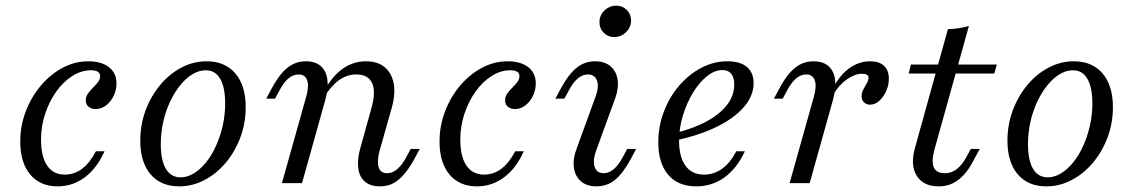

<svg xmlns="http://www.w3.org/2000/svg" viewBox="-20 -640 3962 671"><path d="M181.5 11.3Q120.2 11.3 85.5 -30.2Q50.8 -71.8 50.8 -145.2Q50.8 -200.8 70.2 -251.2Q89.5 -301.6 123 -341.1Q156.5 -380.6 199.2 -403.2Q241.9 -425.8 288.7 -425.8Q334.7 -425.8 360.9 -405.2Q387.1 -384.7 387.1 -348.4Q387.1 -325 377 -304.4Q366.9 -283.9 350.4 -271.4Q333.9 -258.9 314.5 -258.9Q299.2 -258.9 289.5 -266.9Q279.8 -275 279.8 -288.7Q279.8 -302.4 287.5 -313.3Q295.2 -324.2 305.2 -333.9Q315.3 -343.5 322.6 -353.2Q329.8 -362.9 329.8 -374.2Q329.8 -394.4 297.6 -394.4Q264.5 -394.4 233.1 -374.6Q201.6 -354.8 177 -320.6Q152.4 -286.3 137.9 -242.7Q123.4 -199.2 123.4 -152.4Q123.4 -92.7 144.8 -61.3Q166.1 -29.8 206.5 -29.8Q239.5 -29.8 266.5 -50Q293.5 -70.2 315.3 -111.3H345.2Q318.5 -51.6 276.2 -20.2Q233.9 11.3 181.5 11.3Z M606.5 11.3Q541.9 11.3 506 -31Q470.2 -73.4 470.2 -148.4Q470.2 -204 488.7 -254Q507.3 -304 539.5 -342.7Q571.8 -381.5 613.7 -403.6Q655.6 -425.8 702.4 -425.8Q766.1 -425.8 802.4 -383.5Q838.7 -341.1 838.7 -265.3Q838.7 -209.7 820.2 -160.1Q801.6 -110.5 769.4 -71.8Q737.1 -33.1 694.8 -10.9Q652.4 11.3 606.5 11.3ZM611.3 -20.2Q634.7 -20.2 657.7 -34.3Q680.6 -48.4 700.4 -73Q720.2 -97.6 735.1 -130.6Q750 -163.7 758.5 -201.2Q766.9 -238.7 766.9 -278.2Q766.9 -334.7 749.6 -364.5Q732.3 -394.4 699.2 -394.4Q675 -394.4 652 -380.2Q629 -366.1 609.3 -341.5Q589.5 -316.9 574.2 -284.3Q558.9 -251.6 550.4 -213.7Q541.9 -175.8 541.9 -136.3Q541.9 -79.8 559.7 -50Q577.4 -20.2 611.3 -20.2Z M1308.1 11.3Q1274.2 11.3 1254.8 -5.6Q1235.5 -22.6 1231.9 -53.2Q1228.2 -83.9 1239.5 -123.4L1277.4 -259.7Q1294.4 -318.5 1280.6 -349.2Q1266.9 -379.8 1225 -379.8Q1192.7 -379.8 1164.5 -359.7Q1136.3 -339.5 1112.1 -299.2V-320.2Q1140.3 -373.4 1177.4 -399.6Q1214.5 -425.8 1258.9 -425.8Q1319.4 -425.8 1344.4 -381Q1369.4 -336.3 1349.2 -263.7L1306.5 -112.9Q1296.8 -76.6 1303.2 -55.6Q1309.7 -34.7 1333.1 -34.7Q1351.6 -34.7 1368.1 -48.8Q1384.7 -62.9 1399.2 -89.5L1415.3 -119.4H1446.8L1428.2 -84.7Q1412.1 -54.8 1394 -33.1Q1375.8 -11.3 1355.2 0Q1334.7 11.3 1308.1 11.3ZM965.3 0 1050 -301.6Q1060.5 -337.9 1053.6 -358.9Q1046.8 -379.8 1023.4 -379.8Q1004.8 -379.8 988.3 -366.1Q971.8 -352.4 957.3 -325L941.1 -295.2H910.5L929 -329.8Q945.2 -360.5 962.9 -381.9Q980.6 -403.2 1001.6 -414.5Q1022.6 -425.8 1048.4 -425.8Q1082.3 -425.8 1101.2 -408.9Q1120.2 -391.9 1124.2 -361.7Q1128.2 -331.5 1116.9 -291.1L1035.5 0Z M1646.8 11.3Q1585.5 11.3 1550.8 -30.2Q1516.1 -71.8 1516.1 -145.2Q1516.1 -200.8 1535.5 -251.2Q1554.8 -301.6 1588.3 -341.1Q1621.8 -380.6 1664.5 -403.2Q1707.3 -425.8 1754 -425.8Q1800 -425.8 1826.2 -405.2Q1852.4 -384.7 1852.4 -348.4Q1852.4 -325 1842.3 -304.4Q1832.3 -283.9 1815.7 -271.4Q1799.2 -258.9 1779.8 -258.9Q1764.5 -258.9 1754.8 -266.9Q1745.2 -275 1745.2 -288.7Q1745.2 -302.4 1752.8 -313.3Q1760.5 -324.2 1770.6 -333.9Q1780.6 -343.5 1787.9 -353.2Q1795.2 -362.9 1795.2 -374.2Q1795.2 -394.4 1762.9 -394.4Q1729.8 -394.4 1698.4 -374.6Q1666.9 -354.8 1642.3 -320.6Q1617.7 -286.3 1603.2 -242.7Q1588.7 -199.2 1588.7 -152.4Q1588.7 -92.7 1610.1 -61.3Q1631.5 -29.8 1671.8 -29.8Q1704.8 -29.8 1731.9 -50Q1758.9 -70.2 1780.6 -111.3H1810.5Q1783.9 -51.6 1741.5 -20.2Q1699.2 11.3 1646.8 11.3Z M2064.5 11.3Q2030.6 11.3 2010.1 -6.5Q1989.5 -24.2 1985.5 -55.2Q1981.5 -86.3 1996.8 -125L2060.5 -300Q2074.2 -335.5 2066.5 -357.7Q2058.9 -379.8 2034.7 -379.8Q2016.1 -379.8 1999.6 -366.1Q1983.1 -352.4 1968.5 -325L1952.4 -295.2H1921L1939.5 -329.8Q1966.9 -380.6 1995.2 -403.2Q2023.4 -425.8 2059.7 -425.8Q2093.5 -425.8 2114.1 -408.1Q2134.7 -390.3 2138.7 -359.3Q2142.7 -328.2 2127.4 -289.5L2063.7 -114.5Q2050.8 -79 2058.1 -56.9Q2065.3 -34.7 2089.5 -34.7Q2126.6 -34.7 2155.6 -89.5L2171.8 -119.4H2203.2L2184.7 -84.7Q2156.5 -33.1 2128.6 -10.9Q2100.8 11.3 2064.5 11.3ZM2126.6 -510.5Q2104.8 -510.5 2089.9 -525.4Q2075 -540.3 2075 -562.9Q2075 -586.3 2092.3 -603.2Q2109.7 -620.2 2133.9 -620.2Q2155.6 -620.2 2170.6 -605.2Q2185.5 -590.3 2185.5 -568.5Q2185.5 -545.2 2168.1 -527.8Q2150.8 -510.5 2126.6 -510.5Z M2413.7 11.3Q2350 11.3 2315.3 -29Q2280.6 -69.4 2280.6 -142.7Q2280.6 -198.4 2300 -249.6Q2319.4 -300.8 2353.2 -340.3Q2387.1 -379.8 2430.6 -402.8Q2474.2 -425.8 2521.8 -425.8Q2566.9 -425.8 2590.3 -406Q2613.7 -386.3 2613.7 -349.2Q2613.7 -305.6 2580.2 -266.5Q2546.8 -227.4 2485.5 -197.2Q2424.2 -166.9 2339.5 -149.2V-175Q2404.8 -191.1 2450.8 -216.5Q2496.8 -241.9 2521.4 -274.2Q2546 -306.5 2546 -344.4Q2546 -369.4 2535.5 -382.3Q2525 -395.2 2504 -395.2Q2477.4 -395.2 2450.4 -373.4Q2423.4 -351.6 2401.6 -315.7Q2379.8 -279.8 2366.5 -235.9Q2353.2 -191.9 2353.2 -148.4Q2353.2 -91.1 2375.8 -60.5Q2398.4 -29.8 2440.3 -29.8Q2475 -29.8 2503.2 -50Q2531.5 -70.2 2553.2 -111.3H2583.1Q2555.6 -51.6 2512.1 -20.2Q2468.5 11.3 2413.7 11.3Z M2739.5 0 2824.2 -301.6Q2834.7 -338.7 2827.4 -359.3Q2820.2 -379.8 2797.6 -379.8Q2779 -379.8 2762.5 -366.1Q2746 -352.4 2731.5 -325L2715.3 -295.2H2684.7L2703.2 -329.8Q2719.4 -360.5 2737.1 -381.9Q2754.8 -403.2 2775.8 -414.5Q2796.8 -425.8 2822.6 -425.8Q2856.5 -425.8 2875.4 -408.9Q2894.4 -391.9 2898.4 -361.7Q2902.4 -331.5 2891.1 -291.1L2809.7 0ZM3021 -274.2Q3007.3 -274.2 2999.2 -282.7Q2991.1 -291.1 2991.1 -304Q2991.1 -316.1 2997.2 -327.4Q3003.2 -338.7 3009.3 -349.2Q3015.3 -359.7 3015.3 -368.5Q3015.3 -382.3 2991.9 -382.3Q2967.7 -382.3 2939.1 -362.1Q2910.5 -341.9 2891.1 -307.3L2891.9 -333.1Q2915.3 -378.2 2948.8 -402Q2982.3 -425.8 3021 -425.8Q3052.4 -425.8 3069.4 -410.1Q3086.3 -394.4 3086.3 -365.3Q3086.3 -341.9 3077 -321.4Q3067.7 -300.8 3052.8 -287.5Q3037.9 -274.2 3021 -274.2Z M3260.5 11.3Q3206.5 11.3 3183.5 -26.2Q3160.5 -63.7 3178.2 -125L3292.7 -537.9Q3312.1 -538.7 3331 -541.5Q3350 -544.4 3366.1 -549.2L3245.2 -115.3Q3234.7 -75 3243.5 -54.8Q3252.4 -34.7 3282.3 -34.7Q3304.8 -34.7 3323.4 -48.8Q3341.9 -62.9 3357.3 -91.1L3372.6 -119.4H3404L3378.2 -71.8Q3365.3 -47.6 3348.4 -29Q3331.5 -10.5 3310.1 0.4Q3288.7 11.3 3260.5 11.3ZM3155.6 -383.1 3163.7 -414.5H3463.7L3454.8 -383.1Z M3637.1 11.3Q3572.6 11.3 3536.7 -31Q3500.8 -73.4 3500.8 -148.4Q3500.8 -204 3519.4 -254Q3537.9 -304 3570.2 -342.7Q3602.4 -381.5 3644.4 -403.6Q3686.3 -425.8 3733.1 -425.8Q3796.8 -425.8 3833.1 -383.5Q3869.4 -341.1 3869.4 -265.3Q3869.4 -209.7 3850.8 -160.1Q3832.3 -110.5 3800 -71.8Q3767.7 -33.1 3725.4 -10.9Q3683.1 11.3 3637.1 11.3ZM3641.9 -20.2Q3665.3 -20.2 3688.3 -34.3Q3711.3 -48.4 3731 -73Q3750.8 -97.6 3765.7 -130.6Q3780.6 -163.7 3789.1 -201.2Q3797.6 -238.7 3797.6 -278.2Q3797.6 -334.7 3780.2 -364.5Q3762.9 -394.4 3729.8 -394.4Q3705.6 -394.4 3682.7 -380.2Q3659.7 -366.1 3639.9 -341.5Q3620.2 -316.9 3604.8 -284.3Q3589.5 -251.6 3581 -213.7Q3572.6 -175.8 3572.6 -136.3Q3572.6 -79.8 3590.3 -50Q3608.1 -20.2 3641.9 -20.2Z"/></svg>

Font: Playfair 5pt SemiExpanded Light 12pt
Style: Italic
Weight: 300
Italic angle: -15.6°
Version: Version 2.000;gftools[0.9.28]